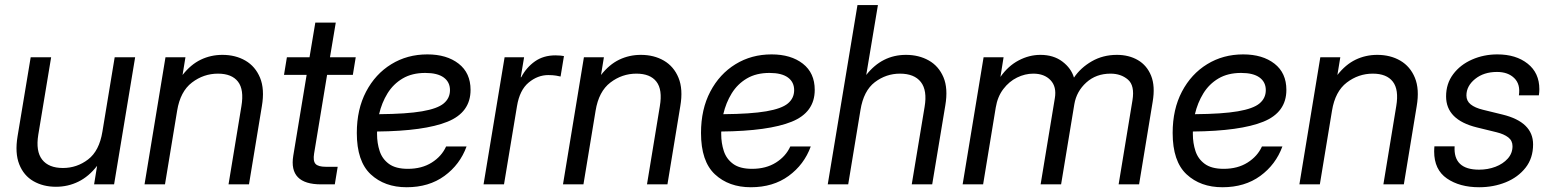

<svg xmlns="http://www.w3.org/2000/svg" viewBox="-20 -748 6295 779"><path d="M207 9.8Q155.3 9.8 115.7 -12.9Q76.2 -35.6 58.1 -81.3Q40 -127 51.3 -195.3L104.5 -515.6H187.5L135.3 -201.2Q124.5 -134.3 151.1 -100.3Q177.7 -66.4 235.4 -66.4Q292 -66.4 337.4 -101.1Q382.8 -135.7 395.5 -213.9L445.3 -515.6H528.3L442.9 0H361.8L374 -75.2Q340.3 -31.7 298.1 -11Q255.9 9.8 207 9.8Z M698.7 -298.8 649.4 0H566.4L651.4 -515.6H732.4L720.7 -443.8Q753.9 -486.3 794.7 -505.9Q835.4 -525.4 882.3 -525.4Q935.5 -525.4 975.8 -502Q1016.1 -478.5 1035.2 -432.4Q1054.2 -386.2 1042.5 -317.4L990.2 0H907.2L959.5 -317.4Q970.7 -384.3 945.6 -416.7Q920.4 -449.2 864.3 -449.2Q806.2 -449.2 758.8 -413.1Q711.4 -377 698.7 -298.8Z M1423.3 -515.6 1411.6 -444.3H1307.1L1254.4 -125Q1249.5 -95.2 1260 -83.3Q1270.5 -71.3 1302.2 -71.3H1350.1L1338.4 0H1282.7Q1150.9 0 1169.9 -116.2L1224.1 -444.3H1132.3L1144 -515.6H1235.8L1259.3 -656.2H1342.3L1318.8 -515.6Z M1629.9 11.7Q1540.5 11.7 1484.1 -40.8Q1427.7 -93.3 1427.7 -208.5Q1427.7 -304.7 1465.3 -376.2Q1502.9 -447.8 1567.6 -487.5Q1632.3 -527.3 1713.9 -527.3Q1792.5 -527.3 1840.8 -489.7Q1889.2 -452.1 1889.2 -383.3Q1889.2 -292 1795.7 -254.2Q1702.1 -216.3 1509.8 -214.4Q1509.8 -209 1509.8 -203.6Q1509.8 -167.5 1520.3 -135.3Q1530.8 -103 1558.1 -83Q1585.4 -63 1634.8 -63Q1691.4 -63 1731.7 -88.4Q1772 -113.8 1790 -153.8H1873Q1846.2 -80.1 1783.2 -34.2Q1720.2 11.7 1629.9 11.7ZM1518.1 -284.7Q1629.9 -285.6 1692.4 -296.4Q1754.9 -307.1 1780.3 -328.4Q1805.7 -349.6 1805.7 -382.3Q1805.7 -415 1780.3 -433.6Q1754.9 -452.1 1705.6 -452.1Q1651.9 -452.1 1613.8 -429.7Q1575.7 -407.2 1552.2 -369.1Q1528.8 -331.1 1518.1 -284.7Z M1941.9 0 2027.3 -515.6H2106.4L2092.8 -434.6H2094.7Q2115.7 -474.6 2150.4 -499Q2185.1 -523.4 2233.4 -523.4Q2244.6 -523.4 2253.9 -522.5Q2263.2 -521.5 2268.1 -520.5L2254.4 -437.5Q2249.5 -439 2236.1 -441.2Q2222.7 -443.4 2204.6 -443.4Q2161.6 -443.4 2125 -413.1Q2088.4 -382.8 2077.6 -317.4L2024.9 0Z M2396.5 -298.8 2347.2 0H2264.2L2349.1 -515.6H2430.2L2418.5 -443.8Q2451.7 -486.3 2492.4 -505.9Q2533.2 -525.4 2580.1 -525.4Q2633.3 -525.4 2673.6 -502Q2713.9 -478.5 2732.9 -432.4Q2752 -386.2 2740.2 -317.4L2688 0H2605L2657.2 -317.4Q2668.5 -384.3 2643.3 -416.7Q2618.2 -449.2 2562 -449.2Q2503.9 -449.2 2456.5 -413.1Q2409.2 -377 2396.5 -298.8Z M3026.4 11.7Q2937 11.7 2880.6 -40.8Q2824.2 -93.3 2824.2 -208.5Q2824.2 -304.7 2861.8 -376.2Q2899.4 -447.8 2964.1 -487.5Q3028.8 -527.3 3110.4 -527.3Q3189 -527.3 3237.3 -489.7Q3285.6 -452.1 3285.6 -383.3Q3285.6 -292 3192.1 -254.2Q3098.6 -216.3 2906.2 -214.4Q2906.2 -209 2906.2 -203.6Q2906.2 -167.5 2916.7 -135.3Q2927.2 -103 2954.6 -83Q2981.9 -63 3031.2 -63Q3087.9 -63 3128.2 -88.4Q3168.5 -113.8 3186.5 -153.8H3269.5Q3242.7 -80.1 3179.7 -34.2Q3116.7 11.7 3026.4 11.7ZM2914.6 -284.7Q3026.4 -285.6 3088.9 -296.4Q3151.4 -307.1 3176.8 -328.4Q3202.1 -349.6 3202.1 -382.3Q3202.1 -415 3176.8 -433.6Q3151.4 -452.1 3102.1 -452.1Q3048.3 -452.1 3010.3 -429.7Q2972.2 -407.2 2948.7 -369.1Q2925.3 -331.1 2914.6 -284.7Z M3471.2 -301.8 3421.4 0H3338.4L3459 -727.5H3542L3494.6 -443.8Q3558.6 -525.4 3655.8 -525.4Q3708 -525.4 3748.3 -502.7Q3788.6 -480 3807.9 -434.6Q3827.1 -389.2 3815.4 -320.3L3762.2 0H3679.2L3731.4 -314.5Q3742.7 -381.3 3716.1 -415.3Q3689.5 -449.2 3631.3 -449.2Q3575.2 -449.2 3529.5 -414.6Q3483.9 -379.9 3471.2 -301.8Z M3885.7 0 3970.7 -515.6H4051.8L4039.1 -436Q4070.3 -480.5 4113 -502.9Q4155.8 -525.4 4201.2 -525.4Q4254.4 -525.4 4290.3 -498.3Q4326.2 -471.2 4337.4 -433.1Q4364.3 -473.1 4409.7 -499.3Q4455.1 -525.4 4511.7 -525.4Q4560.1 -525.4 4596.7 -504.2Q4633.3 -482.9 4650.4 -440.7Q4667.5 -398.4 4656.7 -335L4601.6 0H4518.6L4574.7 -340.8Q4584.5 -400.9 4556.4 -425Q4528.3 -449.2 4485.8 -449.2Q4427.2 -449.2 4387.5 -413.3Q4347.7 -377.4 4338.9 -325.2L4285.2 0H4202.1L4259.8 -349.6Q4267.6 -396 4242.4 -422.6Q4217.3 -449.2 4172.4 -449.2Q4138.7 -449.2 4106.4 -433.3Q4074.2 -417.5 4050.8 -386.7Q4027.3 -356 4020 -311.5L3968.8 0Z M4939.9 11.7Q4850.6 11.7 4794.2 -40.8Q4737.8 -93.3 4737.8 -208.5Q4737.8 -304.7 4775.4 -376.2Q4813 -447.8 4877.7 -487.5Q4942.4 -527.3 5023.9 -527.3Q5102.5 -527.3 5150.9 -489.7Q5199.2 -452.1 5199.2 -383.3Q5199.2 -292 5105.7 -254.2Q5012.2 -216.3 4819.8 -214.4Q4819.8 -209 4819.8 -203.6Q4819.8 -167.5 4830.3 -135.3Q4840.8 -103 4868.2 -83Q4895.5 -63 4944.8 -63Q5001.5 -63 5041.7 -88.4Q5082 -113.8 5100.1 -153.8H5183.1Q5156.2 -80.1 5093.3 -34.2Q5030.3 11.7 4939.9 11.7ZM4828.1 -284.7Q4939.9 -285.6 5002.4 -296.4Q5064.9 -307.1 5090.3 -328.4Q5115.7 -349.6 5115.7 -382.3Q5115.7 -415 5090.3 -433.6Q5064.9 -452.1 5015.6 -452.1Q4961.9 -452.1 4923.8 -429.7Q4885.7 -407.2 4862.3 -369.1Q4838.9 -331.1 4828.1 -284.7Z M5384.3 -298.8 5335 0H5252L5336.9 -515.6H5418L5406.2 -443.8Q5439.5 -486.3 5480.2 -505.9Q5521 -525.4 5567.9 -525.4Q5621.1 -525.4 5661.4 -502Q5701.7 -478.5 5720.7 -432.4Q5739.7 -386.2 5728 -317.4L5675.8 0H5592.8L5645 -317.4Q5656.2 -384.3 5631.1 -416.7Q5606 -449.2 5549.8 -449.2Q5491.7 -449.2 5444.3 -413.1Q5397 -377 5384.3 -298.8Z M5981.4 11.7Q5902.3 11.7 5850.6 -23.9Q5798.8 -59.6 5798.8 -133.3Q5798.8 -138.7 5799.1 -143.8Q5799.3 -148.9 5799.8 -154.3H5881.8Q5876 -59.6 5981 -59.6Q6016.6 -59.6 6047.4 -71.3Q6078.1 -83 6097.4 -104.5Q6116.7 -126 6116.7 -154.8Q6116.7 -177.2 6099.4 -190.7Q6082 -204.1 6052.2 -211.4L5972.2 -231Q5847.2 -261.7 5847.2 -356.9Q5847.2 -408.7 5876 -447Q5904.8 -485.4 5952.4 -506.3Q6000 -527.3 6055.2 -527.3Q6130.9 -527.3 6178.2 -489.7Q6225.6 -452.1 6225.6 -386.2Q6225.6 -379.9 6225.1 -374Q6224.6 -368.2 6223.6 -361.3H6142.6Q6149.4 -405.8 6124 -430.9Q6098.6 -456.1 6053.7 -456.1Q6000 -456.1 5964.8 -427.5Q5929.7 -398.9 5929.7 -360.8Q5929.7 -338.4 5947 -324.5Q5964.4 -310.5 5996.6 -302.7L6076.2 -283.2Q6200.2 -252.9 6200.2 -162.1Q6200.2 -106.4 6169.7 -67.6Q6139.2 -28.8 6089.4 -8.5Q6039.6 11.7 5981.4 11.7Z"/></svg>

Font: Inter Display
Style: Italic
Weight: 400
Italic angle: -9.39999°
Designer: Rasmus Andersson
Foundry: rsms
Version: Version 4.000;git-a52131595